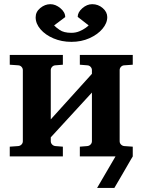

<svg xmlns="http://www.w3.org/2000/svg" viewBox="-20 -752 686 923"><path d="M535.2 -46.9H618.2V0Q618.2 0 609.1 15.1Q600.1 30.3 587.2 53Q574.2 75.7 561 98.1Q547.9 120.6 538.8 136Q529.8 151.4 529.8 151.4Q529.8 151.4 517.3 151.4Q504.9 151.4 488.3 151.4Q471.7 151.4 459.2 151.4Q446.8 151.4 446.8 151.4L535.2 0ZM618.2 0H363.8V-46.9L399.9 -49.8Q409.2 -50.8 415.5 -57.4Q421.9 -64 421.9 -73.2V-307.1L224.1 -91.8V-73.2Q224.1 -64 230.5 -57.4Q236.8 -50.8 246.1 -49.8L282.2 -46.9V0H26.9V-46.9L67.9 -49.8Q77.1 -50.8 83.5 -57.4Q89.8 -64 89.8 -73.2V-415Q89.8 -423.8 83.5 -430.7Q77.1 -437.5 67.9 -438L26.9 -440.9V-487.8H282.2V-440.9L246.1 -438Q236.8 -437.5 230.5 -430.7Q224.1 -423.8 224.1 -415V-178.2L421.9 -397V-415Q421.9 -423.8 415.5 -430.7Q409.2 -437.5 399.9 -438L363.8 -440.9V-487.8H618.2V-440.9L577.1 -438Q567.9 -437.5 561.5 -430.7Q555.2 -423.8 555.2 -415V-73.2Q555.2 -64 561.5 -57.4Q567.9 -50.8 577.1 -49.8L618.2 -46.9ZM495.6 -669.9Q495.6 -640.6 472.4 -613.3Q449.2 -585.9 410.2 -568.4Q371.1 -550.8 323.2 -550.8Q276.4 -550.8 237.3 -567.4Q198.2 -584 174.8 -611.1Q151.4 -638.2 151.4 -668.9Q151.4 -695.3 173.8 -713.6Q196.3 -731.9 222.2 -731.9Q247.1 -731.9 270.3 -712.6Q293.5 -693.4 293.5 -669.9L240.2 -629.9Q246.6 -622.1 266.6 -608.2Q286.6 -594.2 323.2 -594.2Q344.2 -594.2 362.1 -601.8Q379.9 -609.4 391.6 -617.9Q403.3 -626.5 406.2 -629.9L353.5 -670.9Q353.5 -692.9 375.7 -712.4Q397.9 -731.9 423.3 -731.9Q452.1 -731.9 473.9 -713.1Q495.6 -694.3 495.6 -669.9Z"/></svg>

Font: Charis
Style: Bold
Weight: 700
Designer: Walt Agee, Miriam Martin, Annie Olsen, Victor Gaultney, Lorna Priest, Alan Ward, Bob Hallissy, Martin Hosken, Sharon Cor
Foundry: SIL Global
Version: Version 7.000